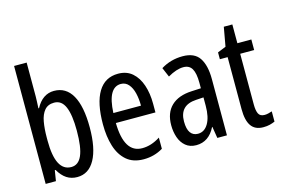

<svg xmlns="http://www.w3.org/2000/svg" viewBox="-98 -973 1750 1195"><g transform="rotate(-15 777.5 -375.0)"><path d="M146 -543Q146 -527 145 -508Q144 -489 143 -466H147Q190 -546 264 -546Q341 -546 381 -475.5Q421 -405 421 -269Q421 -135 381 -62.5Q341 10 267 10Q229 10 199.5 -9Q170 -28 147 -68H142L131 0H65V-760H146ZM246 -475Q206 -475 184 -449Q162 -423 154 -378Q146 -333 146 -276V-257Q146 -60 247 -60Q293 -60 315.5 -111Q338 -162 338 -270Q338 -372 316 -423.5Q294 -475 246 -475Z M677 -546Q732 -546 768 -514.5Q804 -483 822 -429.5Q840 -376 840 -309V-253H585Q588 -59 704 -59Q733 -59 761.5 -68Q790 -77 820 -96V-24Q764 10 695 10Q627 10 585 -26.5Q543 -63 524 -125Q505 -187 505 -265Q505 -402 548.5 -474Q592 -546 677 -546ZM677 -480Q636 -480 613 -440Q590 -400 586 -317H764Q764 -361 755 -398Q746 -435 726.5 -457.5Q707 -480 677 -480Z M1093 -547Q1169 -547 1201 -499Q1233 -451 1233 -362V0H1171L1159 -74H1157Q1115 10 1034 10Q993 10 966 -12.5Q939 -35 926.5 -71.5Q914 -108 914 -150Q914 -230 960 -274Q1006 -318 1091 -322L1152 -325V-360Q1152 -422 1135 -451Q1118 -480 1080 -480Q1036 -480 979 -447L953 -508Q1016 -547 1093 -547ZM1105 -263Q997 -257 997 -152Q997 -103 1014 -79.5Q1031 -56 1062 -56Q1104 -56 1128.5 -97.5Q1153 -139 1153 -212V-266Z M1493 -62Q1505 -62 1517 -65Q1529 -68 1541 -72V-6Q1525 1 1507 5.5Q1489 10 1466 10Q1413 10 1388 -25.5Q1363 -61 1363 -133V-469H1313V-513L1367 -535L1389 -658H1444V-537H1534V-469H1444V-143Q1444 -103 1454 -82.5Q1464 -62 1493 -62Z"/></g></svg>

Font: Noto Sans Ethiopic ExtraCondensed
Style: Regular
Weight: 400
Width: 2
Designer: Monotype Design Team
Foundry: Monotype Imaging Inc.
Version: Version 2.102; ttfautohint (v1.8.4.7-5d5b)